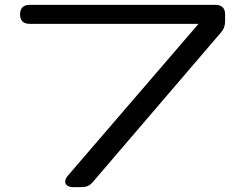

<svg xmlns="http://www.w3.org/2000/svg" viewBox="-20 -770 1009 790"><path d="M62.5 -710.9Q62.5 -730 72.5 -740Q82.5 -750 101.6 -750H867.2Q886.2 -750 896.2 -740Q906.2 -730 906.2 -710.9V-683.6Q906.2 -668.9 902.1 -657.7Q897.9 -646.5 888.2 -635.3L362.8 -22Q353 -10.3 341.8 -5.1Q330.6 0 314.9 0H282.2Q265.6 0 256.6 -6.6Q247.6 -13.2 248.3 -24.4Q249 -35.6 259.8 -47.9L796.9 -671.9H101.6Q82.5 -671.9 72.5 -681.9Q62.5 -691.9 62.5 -710.9Z"/></svg>

Font: Gyrochrome
Style: Regular
Weight: 400
Designer: David Moles
Foundry: David Moles
Version: Version 1.005;Glyphs 3.2.3 (3260)